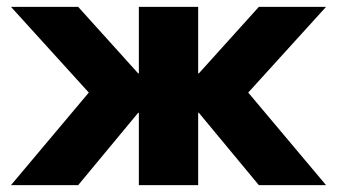

<svg xmlns="http://www.w3.org/2000/svg" viewBox="-20 -540 983 560"><path d="M385 0V-211H383L208 0H12L239 -270L12 -520H208L383 -326H385V-520H558V-326H560L735 -520H931L704 -270L931 0H735L560 -211H558V0Z"/></svg>

Font: Non Bureau Extended
Style: Bold
Weight: 700
Width: 7
Designer: Jona Saucedo
Foundry: Non Foundry
Version: Version 1.000; ttfautohint (v1.8.4)